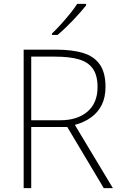

<svg xmlns="http://www.w3.org/2000/svg" viewBox="-20 -970 626 990"><path d="M269 -714Q353 -714 409.5 -696.5Q466 -679 495 -637Q524 -595 524 -522Q524 -468 504.5 -429Q485 -390 449.5 -364.5Q414 -339 366 -326L562 0H515L327 -315H141V0H102V-714ZM264 -678H141V-350H292Q379 -350 431 -394.5Q483 -439 483 -521Q483 -581 459 -615.5Q435 -650 386.5 -664Q338 -678 264 -678ZM424 -942Q411 -926 394 -906.5Q377 -887 357 -866Q337 -845 316.5 -825.5Q296 -806 277 -790H248V-797Q269 -817 294 -844.5Q319 -872 342 -900.5Q365 -929 378 -950H424Z"/></svg>

Font: Noto Sans Khmer ExtraLight
Style: Regular
Weight: 250
Version: Version 2.003